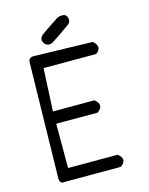

<svg xmlns="http://www.w3.org/2000/svg" viewBox="-120 -892 741 957"><g transform="rotate(-15 250.0 -414.0)"><path d="M174.8 -703.1Q185.5 -693.8 197.3 -693.8Q205.1 -693.8 213.4 -698.2Q235.8 -710.9 309.1 -763.2Q323.2 -773.4 323.2 -787.1Q323.2 -799.8 315.4 -809.6Q309.1 -817.4 298.8 -817.4Q295.9 -817.4 292 -816.9Q290.5 -816.9 289.1 -816.9Q276.9 -816.9 266.1 -809.6Q183.6 -755.4 175.8 -748Q165 -736.8 165 -725.8Q165 -714.8 174.8 -703.1ZM409.7 -587.4Q429.2 -601.6 429.2 -616.7Q429.2 -631.8 409.2 -649.9Q107.4 -657.7 106.4 -657.7Q91.8 -657.7 85.2 -651.1Q78.6 -644.5 78.6 -630.9Q78.6 -629.9 78.6 -628.9L66.9 -35.2Q68.4 -21.5 73.7 -16.1Q78.6 -11.2 86.4 -11.2Q89.8 -11.2 94.2 -12.2H383.3Q403.8 -27.8 403.8 -43.2Q403.8 -58.6 383.3 -74.7H127.4V-303.2H341.3Q362.3 -318.8 362.3 -334.5Q362.3 -350.1 341.3 -366.7H127.4L138.2 -587.4Z"/></g></svg>

Font: Bakudai
Style: Light
Weight: 300
Version: Version 1.48